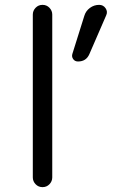

<svg xmlns="http://www.w3.org/2000/svg" viewBox="-20 -770 483 790"><path d="M115 -40V-710Q115 -726 126.5 -738Q138 -750 155 -750Q172 -750 183.5 -738Q195 -726 195 -710V-40Q195 -24 183.5 -12Q172 0 155 0Q138 0 126.5 -12Q115 -24 115 -40ZM301 -517Q288 -517 281 -527Q274 -537 278 -549L327 -705Q333 -725 350 -737.5Q367 -750 388 -750Q405 -750 414.5 -736Q424 -722 417 -707L348 -548Q335 -517 301 -517Z"/></svg>

Font: Rounded Mplus 1c
Style: Regular
Weight: 400
Version: Version 1.059.20150529